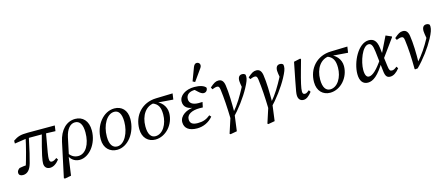

<svg xmlns="http://www.w3.org/2000/svg" viewBox="-57 -1469 5479 2359"><g transform="rotate(-15 2683.0 -289.0)"><path d="M60 13C115 13 153 -27 175 -106C197 -184 210 -241 253 -442L212 -443C186 -314 151 -184 111 -56L140 -71L151 -95C113 -94 73 -88 41 -82C26 -72 7 -55 7 -30C7 0 28 13 60 13ZM62 -387 217 -410H438L583 -405L593 -475H251C154 -475 118 -461 62 -423V-387ZM404 13C444 13 484 -11 523 -60L507 -84C485 -66 464 -55 445 -55C424 -55 415 -68 415 -98C415 -131 418 -154 470 -442H419C341 -158 333 -95 333 -61C333 -15 360 13 404 13Z M545 188 626 173 661 -78 666 -79 711 -292C733 -393 781 -448 841 -448C899 -448 935 -400 935 -295C935 -145 871 -37 776 -37C721 -37 677 -67 649 -122L639 -104C659 -31 712 13 781 13C903 13 1017 -129 1017 -298C1017 -424 947 -488 855 -488C741 -488 657 -399 627 -259L533 180L545 188Z M1258 13C1396 13 1511 -139 1511 -313C1511 -426 1444 -488 1352 -488C1212 -488 1094 -343 1094 -163C1094 -49 1167 13 1258 13ZM1269 -27C1215 -27 1175 -70 1175 -175C1175 -324 1248 -448 1341 -448C1393 -448 1430 -406 1430 -298C1430 -164 1365 -27 1269 -27Z M1744 13C1878 13 1991 -115 1991 -261C1991 -350 1927 -420 1843 -438L1824 -424C1892 -398 1915 -349 1915 -261C1915 -140 1850 -27 1755 -27C1703 -27 1665 -70 1665 -175C1665 -313 1737 -424 1856 -425L1872 -421L2082 -405L2093 -481L1881 -475C1701 -470 1584 -337 1584 -164C1584 -49 1655 13 1744 13Z M2276 13C2352 13 2426 -20 2478 -82L2459 -104C2409 -63 2364 -48 2299 -48C2233 -48 2201 -70 2201 -122C2201 -182 2265 -219 2367 -219C2382 -219 2395 -219 2407 -218L2421 -284C2395 -283 2394 -283 2370 -283C2296 -283 2255 -314 2255 -363C2255 -420 2297 -452 2372 -452C2392 -452 2409 -450 2432 -445L2427 -462H2355L2397 -423C2421 -400 2444 -385 2464 -385C2494 -385 2514 -406 2515 -439C2497 -469 2441 -488 2370 -488C2258 -488 2174 -430 2174 -353C2174 -284 2224 -246 2320 -243L2322 -250C2205 -249 2116 -187 2116 -107C2116 -30 2173 13 2276 13ZM2368 -559 2397 -544C2428 -588 2460 -632 2491 -676C2509 -700 2515 -711 2515 -729C2515 -748 2499 -766 2475 -766C2458 -766 2443 -756 2431 -727C2411 -671 2389 -615 2368 -559Z M2651 188 2735 173 2762 -31 2705 -17 2641 180 2651 188ZM2701 9H2733C2822 -82 2915 -207 2971 -311C3007 -378 3021 -414 3021 -447C3021 -460 3019 -469 3016 -475C3010 -480 2997 -488 2978 -488C2945 -488 2924 -467 2924 -417C2924 -407 2926 -391 2928 -378L2940 -307L2949 -369C2943 -355 2938 -345 2928 -326C2879 -235 2830 -148 2752 -58H2766C2766 -182 2764 -313 2749 -409C2740 -464 2716 -488 2677 -488C2641 -488 2618 -474 2566 -429L2579 -403C2607 -413 2622 -419 2640 -419C2660 -419 2670 -410 2675 -372C2689 -264 2697 -151 2701 9Z M3132 188 3216 173 3243 -31 3186 -17 3122 180 3132 188ZM3182 9H3214C3303 -82 3396 -207 3452 -311C3488 -378 3502 -414 3502 -447C3502 -460 3500 -469 3497 -475C3491 -480 3478 -488 3459 -488C3426 -488 3405 -467 3405 -417C3405 -407 3407 -391 3409 -378L3421 -307L3430 -369C3424 -355 3419 -345 3409 -326C3360 -235 3311 -148 3233 -58H3247C3247 -182 3245 -313 3230 -409C3221 -464 3197 -488 3158 -488C3122 -488 3099 -474 3047 -429L3060 -403C3088 -413 3103 -419 3121 -419C3141 -419 3151 -410 3156 -372C3170 -264 3178 -151 3182 9Z M3628 13C3665 13 3698 -13 3736 -61L3720 -85C3698 -67 3683 -55 3664 -55C3643 -55 3634 -66 3634 -93C3634 -134 3651 -209 3692 -356L3726 -478L3718 -488L3635 -470L3590 -243C3564 -113 3561 -86 3561 -65C3561 -15 3587 13 3628 13Z M3967 13C4101 13 4214 -115 4214 -261C4214 -350 4150 -420 4066 -438L4047 -424C4115 -398 4138 -349 4138 -261C4138 -140 4073 -27 3978 -27C3926 -27 3888 -70 3888 -175C3888 -313 3960 -424 4079 -425L4095 -421L4305 -405L4316 -481L4104 -475C3924 -470 3807 -337 3807 -164C3807 -49 3878 13 3967 13Z M4448 13C4511 13 4583 -34 4680 -201H4686L4667 -233C4586 -112 4525 -56 4479 -56C4448 -56 4430 -87 4430 -153C4430 -257 4494 -441 4574 -441C4606 -441 4625 -414 4634 -332L4663 -76C4670 -12 4688 13 4732 13C4772 13 4811 -13 4850 -62L4834 -86C4810 -65 4790 -55 4772 -55C4745 -55 4736 -67 4729 -125L4713 -250L4710 -272L4699 -362C4687 -456 4648 -488 4589 -488C4452 -488 4347 -272 4347 -122C4347 -35 4383 13 4448 13ZM4703 -211 4877 -451V-459L4804 -491L4696 -271L4703 -211Z M5043 0 5048 5 5081 2C5173 -89 5260 -207 5316 -311C5352 -378 5366 -419 5366 -454C5366 -466 5364 -475 5361 -481C5355 -486 5342 -494 5323 -494C5290 -494 5269 -473 5269 -423C5269 -413 5271 -397 5273 -384L5285 -313L5298 -366C5292 -352 5287 -342 5277 -323C5229 -234 5175 -150 5095 -61L5110 -59C5113 -182 5109 -313 5094 -409C5085 -464 5061 -488 5022 -488C4986 -488 4963 -474 4911 -429L4924 -403C4952 -413 4967 -419 4985 -419C5006 -419 5016 -410 5021 -372C5035 -265 5042 -154 5043 0Z"/></g></svg>

Font: Source Serif 4 Variable
Style: Italic
Weight: 400
Italic angle: -12°
Designer: Frank Grießhammer
Foundry: Adobe Systems Incorporated
Version: Version 4.004;hotconv 1.0.116;makeotfexe 2.5.65601